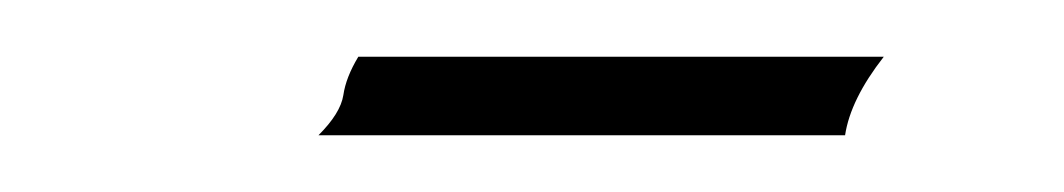

<svg xmlns="http://www.w3.org/2000/svg" viewBox="-20 -273 377 68"><path d="M92.8 -225.1Q100.6 -232.9 101.6 -239.3Q102.5 -245.6 106.9 -252.9H293Q281.2 -237.8 279.3 -225.1Z"/></svg>

Font: Pinyon Script
Style: Regular
Weight: 400
Designer: Nicole Fally, Eben Sorkin
Foundry: Sorkin Type Co.
Version: Version 1.008; ttfautohint (v1.8.4.7-5d5b)